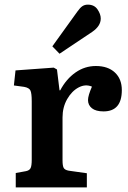

<svg xmlns="http://www.w3.org/2000/svg" viewBox="-20 -809 554 829"><path d="M48 0V-62L92 -70Q107 -73 112 -83Q117 -93 117 -119V-372Q117 -406 111.5 -418Q106 -430 84 -434L40 -440L47 -505L212 -517L226 -509L237 -419H240Q266 -468 306 -496Q346 -524 394 -524Q446 -524 476 -496Q506 -468 506 -420Q506 -328 427 -328Q394 -328 377 -341.5Q360 -355 360 -377Q360 -396 377 -435Q349 -447 319.5 -431.5Q290 -416 270 -381Q250 -346 250 -302V-117Q250 -93 255 -84Q260 -75 277 -72L355 -61V0ZM237 -577 206 -609 314 -759Q326 -776 336 -782.5Q346 -789 359 -789Q387 -789 401 -768.5Q415 -748 415 -729Q415 -697 379 -672Z"/></svg>

Font: Literata SemiBold
Style: Regular
Weight: 600
Designer: Latin by Veronika Burian and Jose Scaglione. Greek by Irene Vlachou. Cyrillic by Vera Evstafieva.
Foundry: TypeTogether
Version: Version 3.103; ttfautohint (v1.8.4.7-5d5b);gftools[0.9.29]